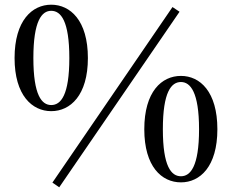

<svg xmlns="http://www.w3.org/2000/svg" viewBox="-20 -766 988 817"><path d="M198 -293C279 -293 354 -360 354 -519C354 -679 279 -746 198 -746C117 -746 42 -679 42 -519C42 -360 117 -293 198 -293ZM198 -319C158 -319 122 -360 122 -519C122 -678 158 -720 198 -720C239 -720 275 -677 275 -519C275 -361 239 -319 198 -319ZM750 10C831 10 905 -57 905 -216C905 -376 831 -443 750 -443C668 -443 594 -376 594 -216C594 -57 668 10 750 10ZM750 -16C709 -16 673 -57 673 -216C673 -375 709 -417 750 -417C790 -417 827 -374 827 -216C827 -57 790 -16 750 -16ZM232 31 744 -716 714 -736 203 11Z"/></svg>

Font: Noto Serif CJK HK SemiBold
Style: Regular
Weight: 600
Designer: Ryoko NISHIZUKA 西塚涼子 (kana & ideographs); Frank Grießhammer (Latin, Greek & Cyrillic); Wenlong ZHANG 张文龙 (bopomofo); San
Foundry: Adobe
Version: Version 2.001;hotconv 1.1.0;makeotfexe 2.6.0